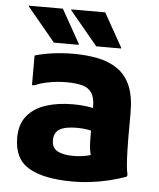

<svg xmlns="http://www.w3.org/2000/svg" viewBox="-54 -807 716 865"><g transform="rotate(5 304.0 -374.0)"><path d="M307 12Q175.3 12 108 -27.7Q40.8 -67.4 40.8 -162.8Q40.8 -223.6 71.4 -261.6Q102 -299.6 155.9 -317.2Q209.8 -334.8 279 -334.8Q312.6 -334.8 340.6 -330.9Q368.7 -327 393.6 -320.8V-218Q379.2 -222.8 354.2 -226.8Q329.3 -230.8 306.2 -230.8Q252.5 -230.8 227.4 -215.7Q202.2 -200.7 202.2 -165.6Q202.2 -131.4 227.6 -117.3Q253 -103.2 299.8 -103.2Q331.4 -103.2 360.3 -109.4Q389.3 -115.5 409.4 -132.1L388.6 -83.4Q382.4 -99.1 378.4 -112.3Q374.5 -125.4 372.4 -139.9Q370.4 -154.4 369.9 -174.8Q369.4 -195.2 369.4 -226.4V-330.8Q369.4 -372.4 355 -394.1Q340.7 -415.8 312.1 -423.5Q283.6 -431.2 241.4 -431.2Q198.2 -431.2 159.8 -423.6Q121.4 -416.1 97.4 -404.8H86.6V-538.6Q122.6 -549.4 167.4 -555.5Q212.3 -561.6 261.8 -561.6Q323 -561.6 373.9 -550.9Q424.8 -540.1 462.2 -513.8Q499.6 -487.5 519.7 -440.7Q539.8 -393.9 539.8 -320.8V-200Q539.8 -178.6 540.7 -147.6Q541.5 -116.7 543.7 -86.8Q545.9 -56.8 550.6 -38.8L547.2 -30.8Q512.1 -18.1 472.8 -8.4Q433.5 1.3 391.6 6.6Q349.6 12 307 12ZM168.2 -604 42.1 -756V-760H195.2L280.6 -608V-604ZM359.7 -604 233.6 -756V-760H386.7L472.1 -608V-604Z"/></g></svg>

Font: Kufam
Style: Regular
Weight: 400
Designer: Wael Morcos, Artur Schmal
Foundry: Original Type
Version: Version 1.301; ttfautohint (v1.8.3)